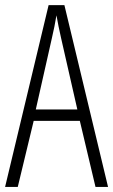

<svg xmlns="http://www.w3.org/2000/svg" viewBox="-20 -734 444 754"><path d="M355 0 293.5 -259.3H112.3L49.8 0H0L170.9 -713.9H232.9L404.3 0ZM283.7 -304.2 220.2 -583Q214.4 -608.9 210 -630.1Q205.6 -651.4 201.7 -673.8Q198.2 -651.4 193.8 -630.4Q189.5 -609.4 183.6 -583.5L120.6 -304.2Z"/></svg>

Font: Open Sans Condensed Light
Style: Regular
Weight: 300
Width: 3
Designer: Monotype Design Team
Foundry: Monotype Imaging Inc.
Version: Version 3.003; ttfautohint (v1.8.4)